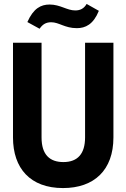

<svg xmlns="http://www.w3.org/2000/svg" viewBox="-20 -946 642 975"><path d="M370 -803C414 -803 454 -822 482 -891L420 -926C406 -902 387 -893 362 -893C320 -893 286 -923 232 -923C188 -923 150 -904 119 -834L181 -800C196 -822 213 -833 240 -833C280 -833 309 -803 370 -803ZM300 9C458 9 556 -82 556 -248V-729H412V-248C412 -166 375 -123 302 -123C233 -123 191 -160 191 -248V-729H46V-248C46 -91 134 9 300 9Z"/></svg>

Font: Mona Sans SemiCondensed
Style: Bold
Weight: 700
Width: 4
Designer: Deni Anggara
Foundry: GitHub
Version: Version 2.000